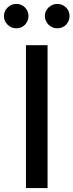

<svg xmlns="http://www.w3.org/2000/svg" viewBox="-52 -957 374 977"><path d="M80 0V-727H190V0ZM-13 -831Q-32 -850 -32 -875Q-32 -901 -13 -919Q5 -937 31 -937Q57 -937 75 -919Q93 -901 93 -875Q93 -851 75 -831Q57 -813 31 -813Q5 -813 -13 -831ZM195 -831Q176 -852 176 -875Q176 -900 195 -919Q215 -937 239 -937Q266 -937 284 -919Q302 -901 302 -875Q302 -851 284 -831Q266 -813 239 -813Q215 -813 195 -831Z"/></svg>

Font: Sinter Medium
Style: Regular
Weight: 500
Foundry: Adobe & rsms
Version: Version 1.000